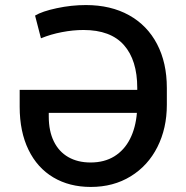

<svg xmlns="http://www.w3.org/2000/svg" viewBox="-20 -737 744 767"><path d="M58.6 -310.5V-377.9H528.3V-385.7Q528.3 -496.6 475.1 -556.9Q421.9 -617.2 313.5 -617.2Q272 -617.2 227.3 -608.6Q182.6 -600.1 143.6 -584L120.1 -674.8Q148.4 -691.9 206.8 -704.3Q265.1 -716.8 323.2 -716.8Q422.4 -716.8 495.4 -676.3Q568.4 -635.7 607.4 -561Q646.5 -486.3 646.5 -385.7V-318.4Q646.5 -224.6 608.9 -149.9Q571.3 -75.2 502.2 -32.7Q433.1 9.8 342.8 9.8Q257.3 9.8 193.1 -28.3Q128.9 -66.4 93.8 -138.7Q58.6 -210.9 58.6 -310.5ZM341.8 -87.9Q397 -87.9 436.8 -112.5Q476.6 -137.2 499.3 -181.9Q522 -226.6 526.9 -286.1H174.8V-271.5Q174.8 -213.4 195.1 -172.1Q215.3 -130.9 252.9 -109.4Q290.5 -87.9 341.8 -87.9Z"/></svg>

Font: Pretendard GOV Medium
Style: Regular
Weight: 500
Designer: Base glyphs from Inter by Rasmus Andersson; Hangeul glyphs from Noto Sans CJK(Source Han Sans) by Jang Soo-young and Kan
Foundry: Kil Hyung-jin
Version: Version 1.309